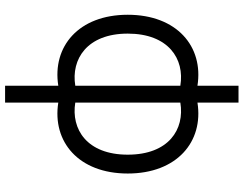

<svg xmlns="http://www.w3.org/2000/svg" viewBox="-124 -632 981 774"><g transform="rotate(90 367.0 -245.5)"><path d="M394 225V10.5C552 35.5 680 -71.5 680 -269.5C680 -467.5 552 -575.5 394 -550.5V-716H326V-550.5C168 -575.5 40 -467.5 40 -269.5C40 -71.5 168 35.5 326 10.5V225ZM394 -481.5C502 -499.5 604 -434.5 604 -269.5C604 -104 500.5 -40.5 394 -58ZM326 -58C219.5 -40.5 116 -105 116 -269.5C116 -433.5 218 -499.5 326 -481.5Z"/></g></svg>

Font: Manrope
Style: Regular
Weight: 400
Designer: Mikhail Sharanda
Foundry: Mikhail Sharanda
Version: Version 4.505